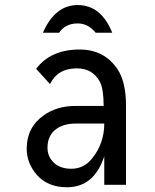

<svg xmlns="http://www.w3.org/2000/svg" viewBox="-20 -747 626 776"><path d="M153.3 -614.7Q202.6 -726.6 293.9 -726.6Q388.7 -726.6 433.6 -614.7H366.7Q335.9 -652.3 293.9 -652.3Q244.6 -652.3 218.8 -614.7ZM489.3 0H401.4V-115.7Q360.8 9.8 250.5 9.8Q171.4 9.8 127.4 -42Q87.9 -88.4 87.9 -146Q87.9 -232.4 156.7 -280.8Q210.4 -318.8 283.7 -318.8H398.9Q398.9 -387.2 383.8 -416Q355 -470.7 290.5 -470.7Q212.9 -470.7 182.1 -407.2L126 -468.8Q185.1 -546.9 301.8 -546.9Q400.9 -546.9 454.6 -467.8Q489.3 -416.5 489.3 -319.3ZM401.4 -247.6Q344.7 -247.6 285.2 -247.6Q230.5 -247.6 199.2 -218.8Q171.9 -193.4 171.9 -149.9Q171.9 -117.2 193.4 -93.8Q219.7 -64.9 268.1 -64.9Q319.3 -64.9 352.5 -106.9Q401.4 -167.5 401.4 -247.6Z"/></svg>

Font: Consola Mono
Style: Book
Weight: 400
Monospace: yes
Designer: Wojciech Kalinowski "wmk69" (wmk69@o2.pl)
Foundry: Wojciech Kalinowski "wmk69" (wmk69@o2.pl)
Version: Version 2.1.0